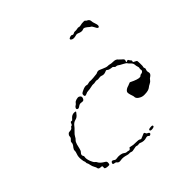

<svg xmlns="http://www.w3.org/2000/svg" viewBox="-119 -759 804 853"><g transform="rotate(-20 283.0 -332.5)"><path d="M439 -86Q448 -97 450.5 -97Q453 -97 456.5 -93.5Q460 -90 463.5 -90.5Q467 -91 471 -90Q475 -89 475.5 -85.5Q476 -82 472 -78Q469 -75 464 -77.5Q459 -80 452 -74Q439 -61 419 -61Q414 -61 410 -57.5Q406 -54 400.5 -54Q395 -54 385 -45.5Q375 -37 369 -37Q363 -37 358 -34Q353 -31 345 -30Q324 -27 312.5 -18.5Q301 -10 293 -15Q289 -18 284 -16Q276 -13 273 -15Q270 -17 271 -24Q273 -32 285 -29Q291 -27 298.5 -32.5Q306 -38 317 -41.5Q328 -45 336.5 -43Q345 -41 350 -43.5Q355 -46 359 -46Q366 -46 367 -55Q367 -58 368.5 -59Q370 -60 377 -61Q386 -62 401.5 -69.5Q417 -77 423 -76Q428 -75 430 -76.5Q432 -78 439 -86ZM486 -111Q499 -119 500 -111Q501 -107 492 -101Q480 -94 477 -100Q475 -105 486 -111ZM189 -288Q197 -291 198.5 -290Q200 -289 197 -279Q194 -263 184 -256Q173 -247 170 -232Q169 -225 163 -210Q157 -195 157 -186.5Q157 -178 154 -171Q151 -164 153 -151Q155 -138 157.5 -128.5Q160 -119 157 -111Q153 -99 161 -94Q165 -92 166 -88Q168 -77 182 -63Q195 -51 201 -50Q207 -49 210 -46Q220 -38 237 -36Q248 -35 250.5 -33.5Q253 -32 255 -28Q258 -21 257.5 -18Q257 -15 251 -13Q243 -9 237 -9Q234 -9 233 -9Q232 -9 231 -10.5Q230 -12 229 -15Q227 -21 225 -21.5Q223 -22 216 -19Q209 -16 205 -18.5Q201 -21 200.5 -23Q200 -25 191.5 -31Q183 -37 177 -45.5Q171 -54 167.5 -56Q164 -58 162.5 -62.5Q161 -67 158.5 -68Q156 -69 147.5 -83Q139 -97 138 -110.5Q137 -124 134 -128.5Q131 -133 133 -143Q138 -160 133 -168Q131 -173 134.5 -180Q138 -187 135.5 -193.5Q133 -200 133.5 -202Q134 -204 135 -208.5Q136 -213 142 -216Q155 -222 155 -232Q155 -235 158.5 -237Q162 -239 161 -245Q159 -257 167 -257Q170 -257 172 -266Q176 -282 189 -288ZM234 -347Q248 -347 248 -333Q248 -327 245.5 -324Q243 -321 235 -319Q226 -317 221 -308Q215 -296 208 -298Q203 -299 203 -305Q203 -311 206.5 -315.5Q210 -320 211 -326.5Q212 -333 220 -340Q228 -347 234 -347ZM432 -442Q445 -448 456 -442Q460 -440 468 -438Q477 -436 480 -433.5Q483 -431 483 -425Q483 -415 489 -423Q493 -429 498 -424Q502 -421 506.5 -419.5Q511 -418 511 -413Q511 -410 512.5 -409.5Q514 -409 520 -409Q529 -409 531 -408Q533 -406 540 -392Q547 -378 547 -375Q547 -370 551 -367.5Q555 -365 555 -360Q555 -350 562 -343Q569 -335 562 -323Q557 -316 556 -308.5Q555 -301 548.5 -293Q542 -285 540 -280Q534 -267 513 -257Q502 -251 491 -251Q472 -251 466 -260Q464 -265 459 -270Q442 -287 442 -294Q442 -303 451 -313Q456 -317 462 -324L468 -330H487Q518 -331 522 -340Q523 -345 527 -347Q536 -352 536 -360Q536 -363 533 -366.5Q530 -370 530 -374Q530 -378 525 -383Q520 -388 516 -395Q512 -404 498 -408Q491 -410 487 -413Q483 -416 467.5 -416.5Q452 -417 446 -418.5Q440 -420 435 -417.5Q430 -415 425 -418Q420 -421 414 -418Q398 -413 392 -416Q388 -418 383 -412Q373 -400 360 -400Q354 -400 346.5 -394.5Q339 -389 334.5 -389Q330 -389 324 -384Q318 -379 313.5 -378Q309 -377 299 -369Q289 -361 281.5 -357.5Q274 -354 269 -347Q260 -336 255 -346Q252 -352 253.5 -356Q255 -360 262 -368Q275 -384 286 -384Q288 -384 294.5 -389.5Q301 -395 303 -395Q306 -395 322 -404Q338 -413 342 -416Q347 -422 350.5 -424.5Q354 -427 359 -427.5Q364 -428 375 -428Q393 -428 400.5 -431.5Q408 -435 411 -435Q416 -435 432 -442ZM364 -652Q375 -658 377 -654Q378 -653 384 -653Q396 -653 401 -643Q403 -638 413 -628Q426 -615 422.5 -608Q419 -601 405 -613Q395 -621 390.5 -621Q386 -621 380 -623Q374 -625 365.5 -626Q357 -627 353 -622Q346 -613 327 -613Q319 -613 312 -606Q301 -597 292 -597Q285 -597 283.5 -601Q282 -605 289 -611Q294 -616 299.5 -615Q305 -614 308.5 -619.5Q312 -625 317.5 -626.5Q323 -628 329 -633Q335 -638 339.5 -638Q344 -638 350.5 -643.5Q357 -649 364 -652Z"/></g></svg>

Font: TT2020 Style D
Style: Italic
Weight: 400
Italic angle: -15°
Version: Version 0.2.000